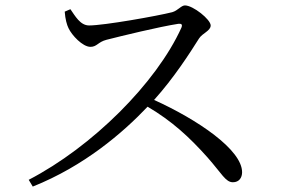

<svg xmlns="http://www.w3.org/2000/svg" viewBox="-20 -706 1040 709"><path d="M219 -663C221 -635 227 -614 233 -602C245 -576 285 -533 314 -533C338 -533 342 -551 373 -559C428 -573 567 -607 638 -618C649 -619 655 -617 650 -604C557 -399 321 -164 86 -42L101 -17C291 -93 433 -215 525 -312C615 -259 679 -200 746 -125C799 -65 813 -33 840 -33C863 -33 874 -50 874 -70C874 -153 710 -264 549 -337C622 -418 681 -510 715 -564C728 -584 758 -592 758 -612C758 -634 693 -686 663 -686C649 -686 637 -667 616 -661C561 -647 364 -612 309 -612C276 -612 257 -648 240 -672Z"/></svg>

Font: Source Han Serif KR
Style: Regular
Weight: 400
Designer: Ryoko NISHIZUKA 西塚涼子 (kana & ideographs); Frank Grießhammer (Latin, Greek & Cyrillic); Wenlong ZHANG 张文龙 (bopomofo); San
Foundry: Adobe
Version: Version 2.001;hotconv 1.1.0;makeotfexe 2.6.0